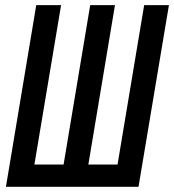

<svg xmlns="http://www.w3.org/2000/svg" viewBox="-20 -718 669 738"><path d="M2.8 0H512.4L629.3 -698.2H534.1L431.8 -85.6H319.6L421.9 -698.2H326.7L224.4 -85.6H112.2L214.8 -698.2H119.3Z"/></svg>

Font: Margiela Mono Italic Medium It
Style: Regular
Weight: 500
Designer: Mike Abbink, Paul van der Laan, Pieter van Rosmalen
Foundry: Bold Monday
Version: Version 2.003 2021